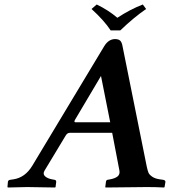

<svg xmlns="http://www.w3.org/2000/svg" viewBox="-20 -832 759 854"><path d="M315.9 -288.1H470.2Q465.3 -315.9 429.2 -494.1Q429.2 -494.1 314 -299.8Q307.1 -288.1 315.9 -288.1ZM632.8 -90.8Q636.7 -72.8 640.4 -64Q644 -55.2 657 -46.1Q669.9 -37.1 691.9 -34.2L706.1 -32.2Q715.8 -30.3 715.8 -22.9L711.9 0L710 2Q672.9 0 633.8 0L450.2 2L448.2 0L451.2 -22.9Q452.1 -30.8 458 -32.2L469.2 -34.2Q491.2 -38.1 502.7 -47.1Q514.2 -56.2 511.2 -73.2L479 -241.2H290Q278.8 -241.2 271 -227.1L178.2 -73.2Q169.4 -58.1 180.2 -48.1Q190.9 -38.1 211.9 -34.2L223.1 -32.2Q230 -31.2 230 -22.9L227.1 0L225.1 2Q137.2 0 101.1 0L15.1 2L13.2 0L15.1 -22.9Q16.1 -30.8 24.9 -32.2L39.1 -34.2Q91.8 -42 123.5 -94.7L443.8 -627Q462.9 -657.7 491.2 -658.2Q507.3 -658.2 514.6 -651.1Q522 -644 524.9 -627ZM472.2 -696.8Q443.4 -740.7 387.2 -792L410.2 -812Q461.9 -787.1 502 -752.9Q558.1 -790 615.2 -812L629.9 -792Q575.7 -754.9 515.1 -696.8Z"/></svg>

Font: Linux Libertine
Style: Semibold Italic
Weight: 600
Italic angle: -11.5°
Designer: Philipp H. Poll
Foundry: Philipp H. Poll
Version: Version 5.1.2 ; ttfautohint (v0.9)